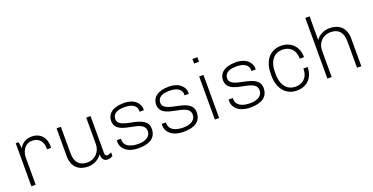

<svg xmlns="http://www.w3.org/2000/svg" viewBox="-27 -1426 4160 2142"><g transform="rotate(-20 2053.5 -355.0)"><path d="M388 -328H435C435 -328 437 -338 437 -352C437 -442 384 -521 273 -521C162 -521 128 -435 128 -435L117 -511H83V0H134V-324C134 -379 164 -475 263 -475C362 -475 388 -397 388 -344Z M920 -76C920 -36 935 10 984 10C1008 10 1030 3 1048 -9V-52C1033 -43 1013 -36 998 -36C983 -36 971 -45 971 -69V-511H920V-197C920 -105 853 -36 763 -36C673 -36 619 -86 619 -197V-511H568V-182C568 -49 649 10 755 10C822 10 885 -22 920 -76Z M1204 -157H1154C1154 -157 1153 -151 1153 -132C1153 -80 1198 10 1356 10C1475 10 1565 -30 1565 -146C1565 -334 1219 -246 1219 -383C1219 -408 1225 -475 1357 -475C1493 -475 1502 -405 1502 -382V-369H1552C1552 -369 1553 -377 1553 -383C1553 -443 1502 -521 1366 -521C1229 -521 1168 -458 1168 -381C1168 -187 1514 -293 1514 -136C1514 -78 1463 -36 1369 -36C1267 -36 1203 -74 1203 -143C1203 -148 1203 -152 1204 -157Z M1738 -157H1688C1688 -157 1687 -151 1687 -132C1687 -80 1732 10 1890 10C2009 10 2099 -30 2099 -146C2099 -334 1753 -246 1753 -383C1753 -408 1759 -475 1891 -475C2027 -475 2036 -405 2036 -382V-369H2086C2086 -369 2087 -377 2087 -383C2087 -443 2036 -521 1900 -521C1763 -521 1702 -458 1702 -381C1702 -187 2048 -293 2048 -136C2048 -78 1997 -36 1903 -36C1801 -36 1737 -74 1737 -143C1737 -148 1737 -152 1738 -157Z M2257 -720V-666H2316V-720ZM2261 0H2312V-511H2261Z M2532 -157H2482C2482 -157 2481 -151 2481 -132C2481 -80 2526 10 2684 10C2803 10 2893 -30 2893 -146C2893 -334 2547 -246 2547 -383C2547 -408 2553 -475 2685 -475C2821 -475 2830 -405 2830 -382V-369H2880C2880 -369 2881 -377 2881 -383C2881 -443 2830 -521 2694 -521C2557 -521 2496 -458 2496 -381C2496 -187 2842 -293 2842 -136C2842 -78 2791 -36 2697 -36C2595 -36 2531 -74 2531 -143C2531 -148 2531 -152 2532 -157Z M3434 -197H3384C3384 -86 3316 -36 3235 -36C3143 -36 3072 -103 3072 -242V-269C3072 -408 3142 -475 3234 -475C3316 -475 3384 -423 3384 -314H3434C3434 -447 3346 -521 3234 -521C3108 -521 3021 -428 3021 -263V-248C3021 -83 3109 10 3235 10C3347 10 3434 -64 3434 -197Z M3949 0H4000V-329C4000 -462 3916 -521 3810 -521C3751 -521 3683 -493 3648 -439V-720H3597V0H3648V-314C3648 -406 3715 -475 3805 -475C3895 -475 3949 -425 3949 -314Z"/></g></svg>

Font: Chivo Light
Style: Regular
Weight: 300
Designer: Hector Gatti
Foundry: Omnibus-Type
Version: Version 1.003;PS 001.003;hotconv 1.0.70;makeotf.lib2.5.58329